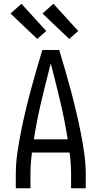

<svg xmlns="http://www.w3.org/2000/svg" viewBox="-20 -1001 540 1021"><path d="M64 0V-74Q64 -130 72 -186Q80 -242 91 -297.5Q102 -353 115 -408Q128 -463 142.5 -517.5Q157 -572 173 -626.5Q189 -681 205 -735H295Q311 -681 327 -626.5Q343 -572 357.5 -517.5Q372 -463 385 -408Q398 -353 409 -297.5Q420 -242 428 -186Q436 -130 436 -74V0H358V-74Q358 -103 356 -132Q354 -161 350 -190H150Q146 -161 144 -132Q142 -103 142 -74V0ZM160 -260H340Q324 -362 300 -463Q276 -564 250 -664Q224 -564 200 -463Q176 -362 160 -260ZM348 -794 206 -929 264 -981 396 -836ZM178 -794 36 -929 94 -981 226 -836Z"/></svg>

Font: Iosevka Curly
Style: Regular
Weight: 400
Monospace: yes
Designer: Belleve Invis
Foundry: Belleve Invis
Version: Version 22.1.2; ttfautohint (v1.8.4)